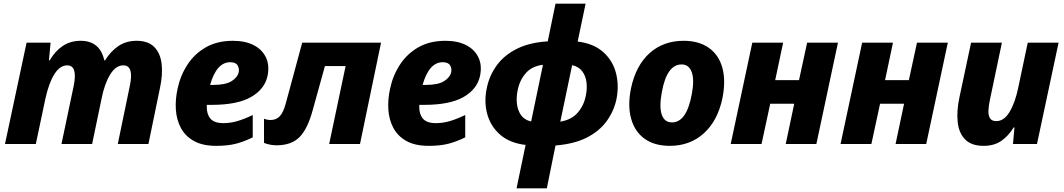

<svg xmlns="http://www.w3.org/2000/svg" viewBox="-20 -780 5761 1040"><path d="M7 0 124 -549H254L245 -453H249Q279 -504 320.5 -531.5Q362 -559 417 -559Q521 -559 545 -453H549Q580 -503 622 -531Q664 -559 720 -559Q783 -559 816 -525Q849 -491 855.5 -433.5Q862 -376 847 -306L784 0H618L683 -314Q707 -426 648 -426Q607 -426 576.5 -376Q546 -326 530 -245L479 0H313L379 -314Q402 -426 344 -426Q305 -426 275 -379Q245 -332 226 -246L174 0Z M1151 10Q1077 10 1030 -16.5Q983 -43 959.5 -87.5Q936 -132 932.5 -187Q929 -242 942 -300Q957 -371 995.5 -430Q1034 -489 1095.5 -524Q1157 -559 1242 -559Q1308 -559 1354 -535.5Q1400 -512 1420.5 -469Q1441 -426 1429 -368Q1413 -296 1339 -254Q1265 -212 1126 -212H1100Q1098 -165 1118.5 -139Q1139 -113 1190 -113Q1228 -113 1265.5 -124Q1303 -135 1349 -157V-36Q1305 -14 1260 -2Q1215 10 1151 10ZM1227 -443Q1153 -443 1118 -320H1135Q1202 -320 1234.5 -340.5Q1267 -361 1273 -389Q1277 -409 1267 -426Q1257 -443 1227 -443Z M1478 7Q1443 7 1410 -6V-137Q1427 -130 1446 -130Q1476 -130 1495.5 -150.5Q1515 -171 1528 -220L1617 -549H2044L1930 0H1763L1852 -422H1740L1674 -184Q1646 -81 1602 -37Q1558 7 1478 7Z M2302 10Q2228 10 2181 -16.5Q2134 -43 2110.5 -87.5Q2087 -132 2083.5 -187Q2080 -242 2093 -300Q2108 -371 2146.5 -430Q2185 -489 2246.5 -524Q2308 -559 2393 -559Q2459 -559 2505 -535.5Q2551 -512 2571.5 -469Q2592 -426 2580 -368Q2564 -296 2490 -254Q2416 -212 2277 -212H2251Q2249 -165 2269.5 -139Q2290 -113 2341 -113Q2379 -113 2416.5 -124Q2454 -135 2500 -157V-36Q2456 -14 2411 -2Q2366 10 2302 10ZM2378 -443Q2304 -443 2269 -320H2286Q2353 -320 2385.5 -340.5Q2418 -361 2424 -389Q2428 -409 2418 -426Q2408 -443 2378 -443Z M2778 240 2827 5Q2741 -5 2689 -50.5Q2637 -96 2619 -163Q2601 -230 2617 -304Q2631 -372 2671.5 -427Q2712 -482 2780.5 -516Q2849 -550 2947 -556L2989 -760H3152L3109 -555Q3196 -544 3247.5 -498Q3299 -452 3316.5 -384.5Q3334 -317 3319 -242Q3305 -177 3265.5 -123Q3226 -69 3158 -34.5Q3090 0 2989 8L2942 240ZM2784 -291Q2776 -254 2780 -218Q2784 -182 2802.5 -156Q2821 -130 2857 -122L2921 -429Q2861 -422 2827.5 -383Q2794 -344 2784 -291ZM3153 -261Q3161 -298 3157 -333Q3153 -368 3134 -393.5Q3115 -419 3079 -427L3015 -121Q3076 -131 3109.5 -170Q3143 -209 3153 -261Z M3608 10Q3525 10 3471.5 -28.5Q3418 -67 3398.5 -137.5Q3379 -208 3398 -302Q3424 -425 3498.5 -492Q3573 -559 3683 -559Q3766 -559 3820 -520.5Q3874 -482 3893 -412Q3912 -342 3893 -247Q3867 -125 3792 -57.5Q3717 10 3608 10ZM3620 -117Q3699 -117 3727 -269Q3742 -347 3727 -389Q3712 -431 3672 -431Q3592 -431 3565 -281Q3550 -201 3564.5 -159Q3579 -117 3620 -117Z M3938 0 4055 -549H4222L4179 -346H4308L4352 -549H4519L4402 0H4236L4282 -218H4152L4105 0Z M4533 0 4650 -549H4817L4774 -346H4903L4947 -549H5114L4997 0H4831L4877 -218H4747L4700 0Z M5308 10Q5242 10 5208 -24.5Q5174 -59 5167.5 -118.5Q5161 -178 5177 -253L5240 -549H5407L5342 -239Q5335 -207 5334 -181Q5333 -155 5342.5 -139.5Q5352 -124 5377 -124Q5418 -124 5448 -173Q5478 -222 5495 -303L5547 -549H5714L5597 0H5467L5475 -90H5471Q5441 -42 5402.5 -16Q5364 10 5308 10Z"/></svg>

Font: Noto Sans ExtraBold
Style: Italic
Weight: 800
Italic angle: -12°
Designer: Monotype Design Team
Foundry: Monotype Imaging Inc.
Version: Version 2.013; ttfautohint (v1.8.4.7-5d5b)